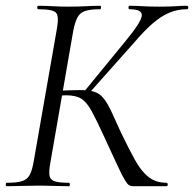

<svg xmlns="http://www.w3.org/2000/svg" viewBox="-26 -645 672 665"><path d="M435 0Q427 0 421 -3.5Q415 -7 406 -22Q397 -37 380.5 -72.5Q364 -108 335 -171Q308 -230 291 -261Q274 -292 255 -303.5Q236 -315 202 -315Q193 -315 182.5 -314Q172 -313 161 -312L163 -330Q220 -333 250 -333Q281 -333 299.5 -327.5Q318 -322 331.5 -306Q345 -290 358.5 -261.5Q372 -233 393 -186Q420 -130 441.5 -91Q463 -52 488.5 -32Q514 -12 550 -12Q555 -12 555 -6Q555 0 550 0ZM-2 0Q-6 0 -6 -6Q-6 -12 -2 -12Q32 -12 50 -17.5Q68 -23 76.5 -38.5Q85 -54 90 -82L171 -545Q179 -589 168 -601Q157 -613 107 -613Q103 -613 103 -619Q103 -625 107 -625Q129 -625 155.5 -623.5Q182 -622 212 -622Q245 -622 272.5 -623.5Q300 -625 320 -625Q324 -625 324 -619Q324 -613 320 -613Q287 -613 269 -607Q251 -601 242.5 -585Q234 -569 228 -540L148 -79Q143 -51 145.5 -36.5Q148 -22 163.5 -17Q179 -12 212 -12Q216 -12 216 -6Q216 0 212 0Q190 0 162.5 -1Q135 -2 104 -2Q74 -2 46 -1Q18 0 -2 0ZM278 -317 264 -326 409 -503Q462 -567 465 -590Q468 -613 423 -613Q419 -613 419 -619Q419 -625 423 -625Q446 -625 468.5 -623.5Q491 -622 526 -622Q562 -622 582.5 -623.5Q603 -625 621 -625Q626 -625 626 -619Q626 -613 621 -613Q589 -613 560.5 -601Q532 -589 503 -564Q474 -539 440 -499Z"/></svg>

Font: Cormorant
Style: Italic
Weight: 400
Italic angle: -10°
Designer: Christian Thalmann (Catharsis Fonts)
Foundry: Catharsis Fonts
Version: Version 4.000